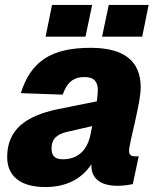

<svg xmlns="http://www.w3.org/2000/svg" viewBox="-20 -743 631 775"><path d="M164 -595H325L352 -723H190ZM392 -595H554L580 -723H419ZM349 -73C349 -25 383 7 454 7C476 7 505 3 516 0L540 -112H526C510 -112 501 -117 501 -134C501 -167 548 -325 548 -390C548 -496 482 -550 346 -550C185 -550 104 -494 64 -367L233 -361C250 -409 275 -432 321 -432C362 -432 375 -411 375 -378C375 -368 373 -353 371 -334L212 -302C84 -275 9 -220 9 -109C9 -30 65 12 163 12C251 12 311 -23 349 -80C349 -78 349 -75 349 -73ZM188 -144C188 -182 210 -202 252 -211L352 -234C349 -221 347 -209 345 -199C330 -126 284 -100 234 -100C202 -100 188 -114 188 -144Z"/></svg>

Font: Geist ExtraBold
Style: Italic
Weight: 800
Italic angle: -12°
Designer: Basement.studio, Andrés Briganti, Mateo Zaragoza
Foundry: Basement.studio, Vercel, Andrés Briganti, Guido Ferreyra, Mateo Zaragoza
Version: Version 1.500